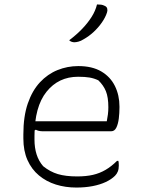

<svg xmlns="http://www.w3.org/2000/svg" viewBox="-20 -833 640 863"><path d="M332 -536Q394 -536 435 -512Q476 -488 496.5 -446.5Q517 -405 517 -354V-350Q517 -325 514 -300.5Q511 -276 503 -259.5Q495 -243 480 -243H171Q162 -243 154 -245Q146 -247 141 -250L126 -241L122 -288H460Q463 -303 465 -318.5Q467 -334 467 -351Q467 -396 456 -423Q445 -450 422 -472Q403 -481 382.5 -484.5Q362 -488 331 -488Q243 -488 189 -420.5Q135 -353 135 -222V-205Q135 -169 144.5 -139Q154 -109 174 -86Q205 -61 240 -50.5Q275 -40 327 -40Q367 -40 397.5 -47Q428 -54 454.5 -69.5Q481 -85 506 -110H512Q513 -107 513.5 -102Q514 -97 514 -89Q514 -73 509.5 -62Q505 -51 497 -43Q481 -27 455.5 -15Q430 -3 396.5 3.5Q363 10 323 10Q274 10 231 -3.5Q188 -17 155 -44.5Q122 -72 103.5 -113.5Q85 -155 85 -211V-229Q85 -310 105 -368Q125 -426 159.5 -463Q194 -500 238.5 -518Q283 -536 332 -536ZM416 -813Q427 -813 434.5 -812Q442 -811 450 -807Q460 -803 462 -794Q464 -785 461 -777Q454 -755 438 -732Q422 -709 401 -689.5Q380 -670 355 -656Q344 -649 333 -646Q322 -643 314 -643Q309 -643 302.5 -645Q296 -647 291 -652Q324 -677 349 -703Q374 -729 391.5 -756.5Q409 -784 416 -813Z"/></svg>

Font: Recursive Casual Light
Style: Regular
Weight: 300
Version: Version 1.047